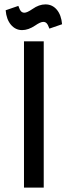

<svg xmlns="http://www.w3.org/2000/svg" viewBox="-20 -859 310 879"><path d="M180.2 0H89.8V-669.9H180.2ZM264.2 -748 206.1 -728Q199.7 -746.1 193.6 -752.4Q187.5 -758.8 178.2 -758.8Q165 -758.8 141.1 -742.2Q109.9 -721.2 81.1 -721.2Q50.8 -721.2 30 -745.8Q9.3 -770.5 5.9 -812L64 -832Q70.3 -813.5 76.4 -807.1Q82.5 -800.8 91.8 -800.8Q104 -800.8 128.9 -817.9Q158.7 -838.9 188 -838.9Q219.7 -838.9 240.2 -814.5Q260.7 -790 264.2 -748Z"/></svg>

Font: Unica One
Style: Bold
Weight: 400
Designer: Eduardo Rodriguez Tunni
Foundry: Eduardo Rodriguez Tunni
Version: Version 1.001